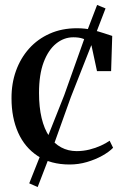

<svg xmlns="http://www.w3.org/2000/svg" viewBox="-20 -653 502 775"><path d="M261 11Q185 11 132.5 -23.2Q80 -57.5 53.2 -117.8Q26.5 -178 26.5 -255.5Q26 -315.5 44.5 -367Q63 -418.5 97.5 -457Q132 -495.5 180.8 -517.2Q229.5 -539 290.5 -539Q323.5 -539 351.2 -532.5Q379 -526 400 -518.8Q421 -511.5 433 -508L428.5 -366H371.5L350 -466Q348.5 -474.5 339.8 -482.8Q331 -491 315.2 -496.8Q299.5 -502.5 276 -502.5Q238 -502.5 206.5 -477Q175 -451.5 156.2 -401.8Q137.5 -352 137.5 -278Q137.5 -220.5 148 -176.5Q158.5 -132.5 178.5 -103Q198.5 -73.5 226.8 -58.2Q255 -43 289.5 -43Q315.5 -43 340.8 -49.2Q366 -55.5 387.2 -65.2Q408.5 -75 422.5 -85L436.5 -56.5Q420.5 -40 392.8 -24.5Q365 -9 331 1Q297 11 261 11ZM132 102 98 87 155 -56.5 239 -268 329 -521 372 -633 406 -619 363.5 -508.5 266 -261 189 -46Z"/></svg>

Font: Merriweather 96pt
Style: Regular
Weight: 400
Version: Version 2.100